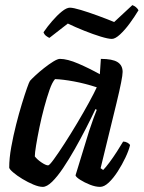

<svg xmlns="http://www.w3.org/2000/svg" viewBox="-20 -730 561 750"><path d="M147 0Q132 0 110.5 -9Q89 -18 67.5 -31Q46 -44 31.5 -56.5Q17 -69 16 -75Q16 -112 24 -156Q32 -200 43 -243.5Q54 -287 65.5 -324.5Q77 -362 85.5 -386Q94 -410 97 -414Q103 -421 118 -435Q133 -449 152 -464Q171 -479 188 -489.5Q205 -500 214 -500Q243 -500 286 -481.5Q329 -463 370 -440L374 -500Q419 -500 439 -487.5Q459 -475 459 -449Q459 -426 435 -327Q411 -228 373 -73L383 -66Q393 -76 407.5 -95.5Q422 -115 436.5 -137.5Q451 -160 461 -177Q470 -177 478 -172.5Q486 -168 488 -163Q483 -142 470 -114.5Q457 -87 440 -60.5Q423 -34 405 -17Q387 0 371 0Q353 0 331.5 -8.5Q310 -17 293.5 -27.5Q277 -38 275 -45L328 -218Q337 -245 345.5 -268.5Q354 -292 358 -301L353 -304Q337 -270 316 -229Q295 -188 272 -147.5Q249 -107 226.5 -73.5Q204 -40 183.5 -20Q163 0 147 0ZM168 -84Q173 -84 190.5 -108Q208 -132 232.5 -170Q257 -208 282 -250Q307 -292 327.5 -329.5Q348 -367 358 -389Q312 -404 268.5 -412Q225 -420 195 -421Q184 -409 173.5 -379Q163 -349 152.5 -310Q142 -271 134 -232Q126 -193 121 -162.5Q116 -132 116 -119Q125 -107 142 -95.5Q159 -84 168 -84ZM417 -578Q403 -578 373.5 -587Q344 -596 309 -610Q274 -624 245 -638L173 -582Q168 -584 160.5 -589.5Q153 -595 150 -604Q165 -626 184 -648Q203 -670 221.5 -685Q240 -700 253 -700Q266 -700 296 -691Q326 -682 361.5 -669Q397 -656 426 -644L497 -710Q513 -704 521 -690Q506 -665 487 -639Q468 -613 449 -595.5Q430 -578 417 -578Z"/></svg>

Font: Texturina 72pt 72pt SemiBold
Style: Italic
Weight: 600
Italic angle: -11°
Designer: Guillermo Torres Carreño
Foundry: Omnibus-Type
Version: Version 1.002; ttfautohint (v1.8.3)